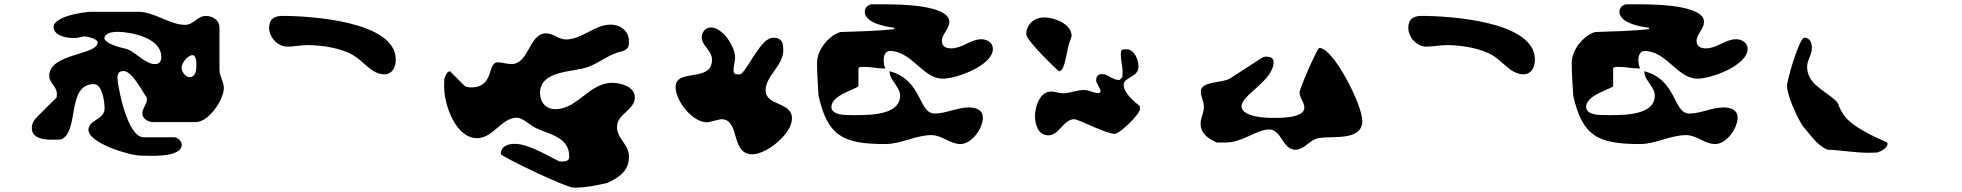

<svg xmlns="http://www.w3.org/2000/svg" viewBox="-20 -787 9005 881"><path d="M386 -191C386 -130 576 -73 625 -73C659 -73 814 -60 814 -124C814 -138 795 -157 780 -157H640C561 -157 519 -400 519 -430C519 -450 526 -461 547 -461C587 -461 634 -365 653 -340C654 -339 654 -332 654 -330C654 -307 633 -291 633 -265C633 -245 659 -227 680 -227H880C937 -227 1007 -329 1007 -383C1007 -412 987 -438 987 -467V-660C987 -695 955 -714 925 -714C886 -714 869 -673 829 -673C758 -673 690 -733 613 -733H400C368 -733 226 -713 226 -663C226 -625 282 -613 310 -613H333C337 -614 363 -620 367 -620C378 -620 428 -609 428 -593C428 -532 206 -544 206 -439C206 -405 241 -390 241 -357C241 -354 240 -342 240 -340C226 -326 160 -261 147 -247C134 -234 126 -218 126 -200C126 -150 183 -146 220 -146C226 -146 254 -146 260 -147C346 -182 283 -401 411 -401C450 -401 460 -317 460 -290C460 -236 386 -239 386 -191ZM813 -477C813 -496 841 -534 863 -534C883 -534 881 -493 881 -483C881 -464 877 -433 850 -433C830 -433 813 -459 813 -477ZM459 -610C459 -637 502 -641 518 -641C578 -641 720 -615 720 -526C720 -505 712 -493 690 -493C649 -493 604 -545 567 -560C549 -567 479 -577 460 -607C460 -607 459 -609 459 -610Z M1391 -580C1457 -580 1545 -567 1602 -533C1648 -506 1686 -446 1743 -446C1781 -446 1796 -480 1796 -514C1796 -690 1402 -714 1276 -714C1238 -714 1215 -700 1215 -659C1215 -616 1254 -573 1298 -573C1329 -573 1360 -580 1391 -580Z M2278 -80C2278 -70 2576 74 2613 74C2668 74 2698 67 2765 53C2820 29 2866 -3 2866 -68C2866 -126 2811 -149 2811 -205C2811 -264 2893 -282 2893 -340C2893 -389 2829 -407 2789 -407C2684 -407 2630 -286 2528 -286C2486 -286 2458 -317 2458 -360C2458 -466 2612 -455 2679 -480C2740 -503 2771 -538 2839 -553C2866 -564 2866 -577 2866 -598C2866 -644 2827 -674 2782 -674C2707 -674 2651 -606 2577 -606C2543 -606 2519 -634 2486 -634C2406 -634 2409 -493 2326 -493C2305 -493 2285 -501 2264 -501C2214 -501 2250 -386 2142 -386C2133 -386 2118 -387 2112 -393L2045 -460C2044 -461 2035 -457 2032 -453C2029 -450 2020 -431 2019 -427C2018 -421 2018 -393 2018 -387C2018 -308 2070 -153 2169 -153C2243 -153 2281 -247 2352 -247C2375 -247 2412 -215 2425 -207C2483 -172 2592 -166 2592 -70C2592 -50 2577 -46 2562 -46C2559 -46 2548 -46 2545 -47C2501 -68 2407 -127 2342 -127C2309 -127 2278 -115 2278 -80Z M3290 -240C3378 -240 3330 -79 3432 -79C3498 -79 3614 -173 3614 -243C3614 -322 3493 -299 3493 -373C3493 -439 3574 -484 3574 -557C3574 -593 3567 -614 3528 -614C3472 -614 3420 -483 3380 -447C3378 -446 3369 -446 3367 -446C3350 -446 3346 -449 3346 -466C3346 -485 3353 -504 3353 -523C3353 -575 3295 -661 3242 -661C3218 -661 3200 -640 3200 -617C3200 -576 3247 -556 3247 -513C3247 -405 3080 -477 3080 -387C3080 -323 3158 -226 3223 -226C3226 -226 3233 -227 3233 -227C3239 -228 3281 -239 3287 -240Z M3736 -347C3778 -164 3846 -126 4042 -126C4115 -126 4181 -167 4254 -167C4303 -167 4339 -126 4387 -126C4439 -126 4490 -198 4490 -247C4490 -285 4455 -294 4425 -294C4371 -294 4322 -266 4269 -266C4193 -266 4214 -419 4063 -460L4062 -457C4062 -419 4110 -390 4110 -348C4110 -249 3940 -259 3872 -259C3849 -259 3795 -262 3795 -296C3795 -354 3919 -380 3919 -393V-473C3919 -475 3926 -480 3929 -480H3948C3977 -480 4004 -473 4033 -473H4043C4035 -487 4035 -500 4035 -515C4035 -530 4042 -553 4063 -553C4164 -553 4214 -426 4306 -426C4370 -426 4536 -487 4536 -563C4536 -592 4508 -607 4483 -607C4434 -607 4395 -565 4345 -565C4323 -565 4302 -572 4302 -599C4302 -632 4336 -653 4336 -687C4336 -767 4091 -767 4049 -767H3976C3959 -762 3948 -750 3948 -733C3948 -682 4043 -664 4083 -660V-653C4008 -645 3903 -642 3836 -640C3781 -623 3729 -557 3729 -499C3729 -448 3733 -396 3736 -347Z M5030 -367C5029 -365 5025 -361 5023 -360H5020C4997 -360 4979 -374 4954 -374C4920 -374 4891 -359 4857 -359C4838 -359 4822 -367 4803 -367C4751 -367 4729 -296 4729 -255C4729 -217 4743 -166 4790 -166C4841 -166 4859 -240 4910 -240C4927 -240 5056 -173 5094 -173C5120 -173 5211 -264 5211 -287C5211 -289 5210 -298 5210 -300C5191 -316 5136 -358 5136 -397C5136 -435 5204 -431 5204 -481C5204 -512 5186 -561 5148 -561C5124 -561 5123 -558 5123 -534C5123 -508 5131 -486 5131 -460C5131 -456 5130 -437 5130 -433L5117 -420H5114C5083 -420 5066 -447 5037 -447C5020 -447 5010 -438 5010 -420V-413L5030 -373ZM4689 -629C4689 -602 4835 -460 4840 -460C4869 -460 4874 -565 4890 -600C4891 -602 4896 -616 4897 -620V-623C4897 -678 4816 -707 4772 -707C4725 -707 4689 -675 4689 -629Z M5804 -193C5860 -193 5865 -100 5924 -100C5966 -100 5989 -146 6030 -153C6097 -165 6231 -138 6231 -233C6231 -305 6099 -567 6034 -567C6024 -567 5943 -380 5943 -363C5943 -337 5965 -319 5965 -293C5965 -243 5848 -246 5820 -246C5795 -246 5677 -248 5677 -300C5677 -352 5824 -417 5824 -503C5824 -521 5808 -527 5793 -527C5777 -527 5775 -525 5757 -513C5744 -505 5637 -435 5624 -427C5589 -405 5490 -416 5490 -367C5490 -342 5504 -322 5504 -297C5504 -269 5489 -246 5489 -219C5489 -173 5527 -149 5564 -133H5604C5681 -133 5747 -193 5804 -193Z M6618 -580C6684 -580 6772 -567 6829 -533C6875 -506 6913 -446 6970 -446C7008 -446 7023 -480 7023 -514C7023 -690 6629 -714 6503 -714C6465 -714 6442 -700 6442 -659C6442 -616 6481 -573 6525 -573C6556 -573 6587 -580 6618 -580Z M7199 -347C7241 -164 7309 -126 7505 -126C7578 -126 7644 -167 7717 -167C7766 -167 7802 -126 7850 -126C7902 -126 7953 -198 7953 -247C7953 -285 7918 -294 7888 -294C7834 -294 7785 -266 7732 -266C7656 -266 7677 -419 7526 -460L7525 -457C7525 -419 7573 -390 7573 -348C7573 -249 7403 -259 7335 -259C7312 -259 7258 -262 7258 -296C7258 -354 7382 -380 7382 -393V-473C7382 -475 7389 -480 7392 -480H7411C7440 -480 7467 -473 7496 -473H7506C7498 -487 7498 -500 7498 -515C7498 -530 7505 -553 7526 -553C7627 -553 7677 -426 7769 -426C7833 -426 7999 -487 7999 -563C7999 -592 7971 -607 7946 -607C7897 -607 7858 -565 7808 -565C7786 -565 7765 -572 7765 -599C7765 -632 7799 -653 7799 -687C7799 -767 7554 -767 7512 -767H7439C7422 -762 7411 -750 7411 -733C7411 -682 7506 -664 7546 -660V-653C7471 -645 7366 -642 7299 -640C7244 -623 7192 -557 7192 -499C7192 -448 7196 -396 7199 -347Z M8366 -100C8430 -98 8490 -86 8553 -86C8559 -86 8587 -87 8593 -87C8608 -91 8641 -107 8641 -127C8641 -128 8640 -132 8640 -133C8582 -158 8475 -207 8440 -260C8403 -315 8430 -305 8386 -340C8339 -378 8272 -408 8272 -481C8272 -511 8294 -535 8294 -567C8294 -589 8286 -614 8259 -614C8237 -614 8180 -424 8180 -393C8180 -347 8228 -245 8253 -207C8291 -165 8316 -121 8366 -100Z"/></svg>

Font: CISF Camouflage Kit
Style: Ste
Weight: 400
Designer: Robert Jablonski, Jasper
Foundry: Cannot Into Space Fonts
Version: Version 1.27